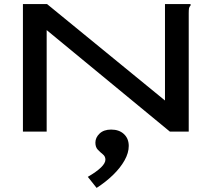

<svg xmlns="http://www.w3.org/2000/svg" viewBox="-20 -643 1040 938"><path d="M92 -623H210L786 -152V-623H911V-616Q905 -610 903.5 -603Q902 -596 902 -579V0H810L208 -496V0H92ZM452 275 409 221Q495 171 495 137Q495 121 482.5 111Q470 101 458 88.5Q446 76 446 54Q446 29 466.5 9.5Q487 -10 523 -10Q562 -10 585.5 12Q609 34 609 70Q609 104 588.5 140.5Q568 177 532.5 211.5Q497 246 452 275Z"/></svg>

Font: Inconsolata UltraExpanded SemiBold
Style: Regular
Weight: 600
Width: 9
Monospace: yes
Designer: Raph Levien, Cyreal, Brenton Simpson
Foundry: Raph Levien, Cyreal, Google
Version: Version 3.001; ttfautohint (v1.8.2.53-6de2)